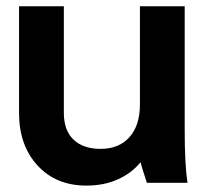

<svg xmlns="http://www.w3.org/2000/svg" viewBox="-20 -576 657 605"><path d="M570.8 0H442.9Q440.9 -6.3 433.3 -29.5Q425.8 -52.7 422.9 -64.9Q395.5 -30.8 351.8 -11Q308.1 8.8 252 8.8Q156.7 8.8 98.4 -54.4Q40 -117.7 40 -220.2V-556.2H181.2V-220.2Q181.2 -165 211.7 -136Q242.2 -106.9 296.9 -106.9Q355 -106.9 387.9 -143.8Q420.9 -180.7 420.9 -247.1V-556.2H562V-166Q562 -57.6 570.8 0Z"/></svg>

Font: LT Superior
Style: Bold
Weight: 400
Designer: Daniel Lyons
Foundry: LyonsType
Version: Version 1.000